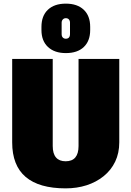

<svg xmlns="http://www.w3.org/2000/svg" viewBox="-20 -1024 722 1056"><path d="M341 12Q195 12 121 -51Q47 -114 47 -241V-700H270V-221Q270 -179 288 -158Q306 -137 341 -137Q412 -137 412 -221V-700H636V-241Q636 -182 613.5 -135Q591 -88 550 -55Q509 -22 456 -5Q403 12 341 12ZM342 -732Q280 -732 244 -765.5Q208 -799 208 -859V-876Q208 -937 243.5 -970.5Q279 -1004 342 -1004Q405 -1004 440.5 -970.5Q476 -937 476 -876V-859Q476 -799 441 -765.5Q406 -732 342 -732ZM342 -811Q353 -811 359 -817.5Q365 -824 365 -837V-899Q365 -910 359 -917Q353 -924 342 -924Q332 -924 325.5 -917Q319 -910 319 -899V-837Q319 -824 325.5 -817.5Q332 -811 342 -811Z"/></svg>

Font: Pathway Extreme Condensed Black
Style: Regular
Weight: 900
Width: 3
Version: Version 1.001;gftools[0.9.26]